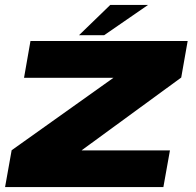

<svg xmlns="http://www.w3.org/2000/svg" viewBox="-24 -755 790 775"><path d="M-3.5 0H635.5L662 -148H306L306.5 -149L707.5 -442L733.5 -589.5H99L73 -441H434.5H434L23 -148.5ZM295 -613H396.5L573.5 -735H421Z"/></svg>

Font: Anybody Expanded ExtraBold
Style: Italic
Weight: 800
Width: 7
Italic angle: -10°
Version: Version 1.113;gftools[0.9.25]